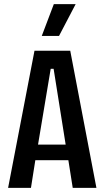

<svg xmlns="http://www.w3.org/2000/svg" viewBox="-20 -904 502 924"><path d="M19 0 146 -660H318L444 0H330L309 -133H150L129 0ZM224 -573 163 -208H296L238 -573ZM264 -731H181L239 -884H344Z"/></svg>

Font: Bricolage Grotesque 12pt Condensed Medium
Style: Regular
Weight: 500
Width: 3
Designer: Mathieu Triay
Foundry: Atelier Triay
Version: Version 1.001; ttfautohint (v1.8.4.7-5d5b);gftools[0.9.33.de